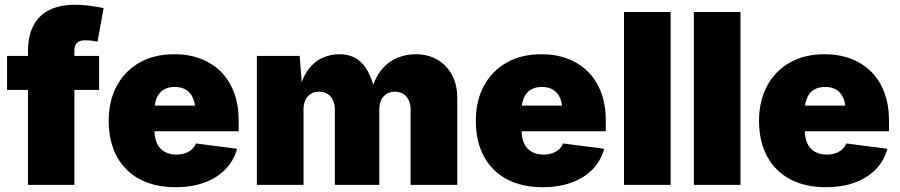

<svg xmlns="http://www.w3.org/2000/svg" viewBox="-20 -778 3789 808"><path d="M397 -542.5V-399.4H9.8V-542.5ZM97.7 0V-561.5Q97.7 -627.9 121.1 -671.4Q144.5 -714.8 188.5 -736.3Q232.4 -757.8 293 -757.8Q330.1 -757.8 364.7 -752.7Q399.4 -747.6 416 -744.1L390.6 -602.5Q380.4 -605 366.2 -606.7Q352.1 -608.4 340.3 -608.4Q313 -608.4 303 -596.7Q293 -585 293 -564.5V0Z M718.3 9.8Q631.3 9.8 568.4 -23.7Q505.4 -57.1 471.4 -119.9Q437.5 -182.6 437.5 -270Q437.5 -354 471.7 -417Q505.9 -480 567.6 -514.9Q629.4 -549.8 713.4 -549.8Q774.9 -549.8 825 -530.5Q875 -511.2 910.6 -475.1Q946.3 -439 965.3 -387.5Q984.4 -335.9 984.4 -271.5V-225.6H498V-333.5H893.1L801.8 -311Q801.8 -343.8 791.7 -366.2Q781.7 -388.7 762.7 -400.4Q743.7 -412.1 715.8 -412.1Q687.5 -412.1 668.5 -400.4Q649.4 -388.7 639.6 -366.2Q629.9 -343.8 629.9 -311V-232.4Q629.9 -196.8 641.1 -173.6Q652.3 -150.4 673.3 -138.9Q694.3 -127.4 722.2 -127.4Q742.7 -127.4 759 -133.1Q775.4 -138.7 787.1 -149.2Q798.8 -159.7 804.7 -174.3L977.5 -151.9Q964.4 -102.5 929.4 -66.2Q894.5 -29.8 841.1 -10Q787.6 9.8 718.3 9.8Z M1061 0V-542.5H1241.2L1252.4 -397.5H1239.7Q1252.4 -452.1 1277.8 -485.8Q1303.2 -519.5 1337.2 -534.7Q1371.1 -549.8 1408.7 -549.8Q1466.8 -549.8 1503.4 -512.2Q1540 -474.6 1561 -383.8H1540.5Q1553.7 -444.3 1582.8 -481Q1611.8 -517.6 1649.9 -533.7Q1688 -549.8 1728.5 -549.8Q1780.8 -549.8 1820.3 -526.9Q1859.9 -503.9 1882.1 -462.9Q1904.3 -421.9 1904.3 -365.7V0H1708V-315.9Q1708 -351.6 1689.9 -371.8Q1671.9 -392.1 1641.6 -392.1Q1621.6 -392.1 1606.7 -382.8Q1591.8 -373.5 1584 -356.7Q1576.2 -339.8 1576.2 -315.9V0H1389.2V-315.9Q1389.2 -351.6 1371.1 -371.8Q1353 -392.1 1322.8 -392.1Q1302.2 -392.1 1287.6 -382.8Q1272.9 -373.5 1265.1 -356.7Q1257.3 -339.8 1257.3 -315.9V0Z M2263.2 9.8Q2176.3 9.8 2113.3 -23.7Q2050.3 -57.1 2016.4 -119.9Q1982.4 -182.6 1982.4 -270Q1982.4 -354 2016.6 -417Q2050.8 -480 2112.5 -514.9Q2174.3 -549.8 2258.3 -549.8Q2319.8 -549.8 2369.9 -530.5Q2419.9 -511.2 2455.6 -475.1Q2491.2 -439 2510.3 -387.5Q2529.3 -335.9 2529.3 -271.5V-225.6H2043V-333.5H2438L2346.7 -311Q2346.7 -343.8 2336.7 -366.2Q2326.7 -388.7 2307.6 -400.4Q2288.6 -412.1 2260.7 -412.1Q2232.4 -412.1 2213.4 -400.4Q2194.3 -388.7 2184.6 -366.2Q2174.8 -343.8 2174.8 -311V-232.4Q2174.8 -196.8 2186 -173.6Q2197.3 -150.4 2218.3 -138.9Q2239.3 -127.4 2267.1 -127.4Q2287.6 -127.4 2304 -133.1Q2320.3 -138.7 2332 -149.2Q2343.8 -159.7 2349.6 -174.3L2522.5 -151.9Q2509.3 -102.5 2474.4 -66.2Q2439.5 -29.8 2386 -10Q2332.5 9.8 2263.2 9.8Z M2802.2 -727.5V0H2606V-727.5Z M3096.2 -727.5V0H2899.9V-727.5Z M3455.1 9.8Q3368.2 9.8 3305.2 -23.7Q3242.2 -57.1 3208.3 -119.9Q3174.3 -182.6 3174.3 -270Q3174.3 -354 3208.5 -417Q3242.7 -480 3304.4 -514.9Q3366.2 -549.8 3450.2 -549.8Q3511.7 -549.8 3561.8 -530.5Q3611.8 -511.2 3647.5 -475.1Q3683.1 -439 3702.1 -387.5Q3721.2 -335.9 3721.2 -271.5V-225.6H3234.9V-333.5H3629.9L3538.6 -311Q3538.6 -343.8 3528.6 -366.2Q3518.6 -388.7 3499.5 -400.4Q3480.5 -412.1 3452.6 -412.1Q3424.3 -412.1 3405.3 -400.4Q3386.2 -388.7 3376.5 -366.2Q3366.7 -343.8 3366.7 -311V-232.4Q3366.7 -196.8 3377.9 -173.6Q3389.2 -150.4 3410.2 -138.9Q3431.2 -127.4 3459 -127.4Q3479.5 -127.4 3495.8 -133.1Q3512.2 -138.7 3523.9 -149.2Q3535.6 -159.7 3541.5 -174.3L3714.4 -151.9Q3701.2 -102.5 3666.3 -66.2Q3631.3 -29.8 3577.9 -10Q3524.4 9.8 3455.1 9.8Z"/></svg>

Font: Inter 16pt Black
Style: Regular
Weight: 900
Version: Version 4.001;git-66647c0bb